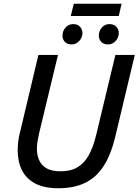

<svg xmlns="http://www.w3.org/2000/svg" viewBox="-20 -985 736 1020"><path d="M290 15Q213 15 165.5 -11Q118 -37 96 -82Q74 -127 74 -186Q74 -209 77 -234Q80 -259 87 -285L184 -693H288L188 -278Q183 -257 179.5 -235.5Q176 -214 176 -195Q176 -161 188 -134Q200 -107 227 -91Q254 -75 302 -75Q355 -75 391 -96Q427 -117 451 -159.5Q475 -202 491 -268L593 -693H696L592 -257Q569 -162 530 -102Q491 -42 432 -13.5Q373 15 290 15ZM356 -900 372 -965H626L611 -900ZM361 -749Q337 -749 324.5 -762.5Q312 -776 312 -796Q312 -820 328 -838.5Q344 -857 369 -857Q392 -857 405 -843Q418 -829 418 -809Q418 -786 401 -767.5Q384 -749 361 -749ZM554 -749Q531 -749 518 -762.5Q505 -776 505 -796Q505 -820 521 -838.5Q537 -857 561 -857Q585 -857 598 -843Q611 -829 611 -809Q611 -786 594.5 -767.5Q578 -749 554 -749Z"/></svg>

Font: Ubuntu Sans Medium
Style: Italic
Weight: 500
Italic angle: -13.5°
Designer: Dalton Maag Ltd
Foundry: Dalton Maag Ltd
Version: Version 1.006